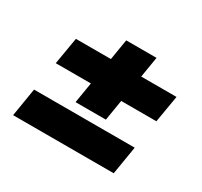

<svg xmlns="http://www.w3.org/2000/svg" viewBox="-120 -735 920 873"><g transform="rotate(30 340.5 -298.0)"><path d="M36.6 -22.5 61 -170.9H589.4L564.9 -22.5ZM86.4 -324.2 110.4 -465.8H638.7L614.7 -324.2ZM252.9 -215.8 312 -574.2H471.2L412.1 -215.8Z"/></g></svg>

Font: Inter 28pt Black
Style: Italic
Weight: 900
Italic angle: -9.3988°
Designer: Rasmus Andersson
Foundry: rsms
Version: Version 4.001;git-66647c0bb